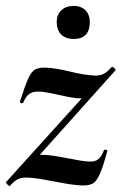

<svg xmlns="http://www.w3.org/2000/svg" viewBox="-32 -623 412 650"><path d="M1 7Q-1 8 -7 1.5Q-13 -5 -12 -6L308 -360L302 -349Q289 -314 276.5 -302Q264 -290 243 -290Q222 -290 194 -296Q166 -302 140 -307.5Q114 -313 97 -313Q78 -313 66.5 -304.5Q55 -296 47 -276Q45 -272 39.5 -274Q34 -276 36 -281Q53 -334 64 -358Q75 -382 88.5 -388.5Q102 -395 125 -394Q160 -392 206 -380.5Q252 -369 291 -367Q307 -367 319 -373Q331 -379 346 -396Q349 -398 355 -392.5Q361 -387 359 -385L40 -29L35 -39Q49 -73 66.5 -86Q84 -99 105 -99Q131 -99 163 -93.5Q195 -88 225.5 -82Q256 -76 275 -76Q292 -76 302.5 -85.5Q313 -95 320 -115Q322 -117 327 -116Q332 -115 331 -111Q317 -58 305.5 -33Q294 -8 281.5 -1.5Q269 5 249 5Q221 4 187.5 -2Q154 -8 120 -14.5Q86 -21 56 -22Q40 -22 28 -16Q16 -10 1 7ZM217 -491Q191 -491 175.5 -506Q160 -521 160 -549Q160 -573 175.5 -588Q191 -603 217 -603Q243 -603 257.5 -588Q272 -573 272 -549Q272 -491 217 -491Z"/></svg>

Font: Cormorant Light
Style: Italic
Weight: 300
Italic angle: -10°
Designer: Christian Thalmann (Catharsis Fonts)
Foundry: Catharsis Fonts
Version: Version 4.000